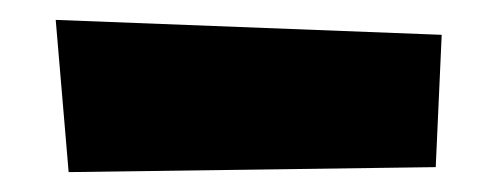

<svg xmlns="http://www.w3.org/2000/svg" viewBox="-20 -371 496 193"><path d="M424 -336 418 -203 49 -198 36 -351Z"/></svg>

Font: LONDON PRESLEY
Style: Regular
Weight: 400
Version: Version 001.000